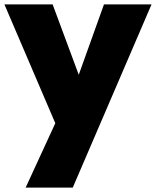

<svg xmlns="http://www.w3.org/2000/svg" viewBox="-25 -581 705 868"><path d="M331 -243 213 -561H-5L225 -24L91 267H304L660 -561H445Z"/></svg>

Font: SVN-Poppins ExtraBold
Style: Regular
Weight: 800
Designer: Ninad Kale (Devanagari), Jonny Pinhorn (Latin)
Foundry: Indian Type Foundry
Version: Version 3.002 2017; ttfautohint (v1.8.3)